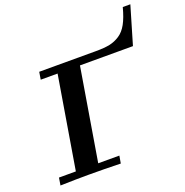

<svg xmlns="http://www.w3.org/2000/svg" viewBox="-152 -1017 1110 1154"><g transform="rotate(-20 403.0 -440.0)"><path d="M39.1 0 46.9 -47.9H154.8L252.9 -638.2H145L152.8 -686H517.1Q570.3 -686 604.2 -693.1Q638.2 -700.2 668.7 -720.2Q699.2 -740.2 720.2 -778.6Q741.2 -816.9 757.8 -879.9H806.2L734.9 -638.2H396L297.9 -47.9H433.1L424.8 0Q321.8 -2.9 216.8 -2.9Q146 -2.9 39.1 0Z"/></g></svg>

Font: CMU Serif Extra
Style: BoldSlanted
Weight: 700
Italic angle: -9.46001°
Version: Version 0.7.0